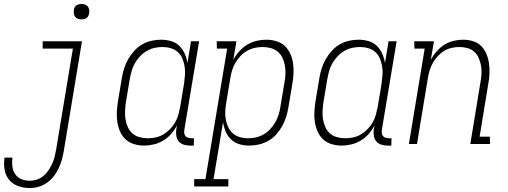

<svg xmlns="http://www.w3.org/2000/svg" viewBox="-52 -729 2572 972"><path d="M99 223Q68 223 40 213Q12 203 -6 181Q-24 159 -29 129.5Q-34 100 -29 69H11Q8 91 10.5 113Q13 135 25 152.5Q37 170 56.5 178Q76 186 99 186Q117 186 135 180Q153 174 168 161.5Q183 149 193.5 133Q204 117 212 100Q220 83 224.5 65Q229 47 232 29L317 -483H164V-520H363L271 35Q267 58 261 80Q255 102 245 123Q235 144 220.5 163Q206 182 186 196Q166 210 143.5 216.5Q121 223 99 223ZM361 -631Q351 -631 342.5 -634Q334 -637 328.5 -644Q323 -651 322 -660.5Q321 -670 322 -680Q323 -686 326 -692Q329 -698 335 -702Q341 -706 347.5 -707.5Q354 -709 360 -709Q370 -709 378.5 -706Q387 -703 392.5 -696Q398 -689 399.5 -679.5Q401 -670 399 -660Q398 -654 395 -648Q392 -642 386.5 -638Q381 -634 374 -632.5Q367 -631 361 -631Z M677 8Q651 8 626.5 0.5Q602 -7 584 -23.5Q566 -40 556 -63Q546 -86 542 -111Q538 -136 539.5 -162.5Q541 -189 545 -215L565 -335Q569 -359 576.5 -383Q584 -407 597 -429.5Q610 -452 627.5 -471.5Q645 -491 667.5 -504Q690 -517 714.5 -522.5Q739 -528 763 -528Q789 -528 813.5 -521Q838 -514 855.5 -497Q873 -480 883 -457.5Q893 -435 897 -410L915 -520H956L881 -71Q880 -63 881 -54.5Q882 -46 887 -40Q892 -34 900.5 -31.5Q909 -29 917 -29H930L929 8H910Q894 8 879 3.5Q864 -1 854 -12Q844 -23 841 -39Q838 -55 840 -71L844 -94Q832 -71 814.5 -51Q797 -31 774.5 -17.5Q752 -4 727 2Q702 8 677 8ZM697 -29Q717 -29 737 -33.5Q757 -38 775 -48.5Q793 -59 808.5 -75Q824 -91 834.5 -109Q845 -127 850.5 -147Q856 -167 860 -187L880 -307Q883 -329 884.5 -350.5Q886 -372 882.5 -393Q879 -414 871 -433Q863 -452 848 -465.5Q833 -479 812.5 -485Q792 -491 770 -491Q750 -491 730 -486.5Q710 -482 691 -471Q672 -460 656.5 -443.5Q641 -427 630.5 -408.5Q620 -390 614.5 -370Q609 -350 605 -329L585 -209Q582 -188 581 -166.5Q580 -145 583.5 -124Q587 -103 595.5 -84.5Q604 -66 619 -53Q634 -40 654.5 -34.5Q675 -29 697 -29Z M931 215V178H988L1098 -483H1046L1045 -520H1145L1129 -426Q1141 -449 1159 -469Q1177 -489 1199 -502.5Q1221 -516 1246 -522Q1271 -528 1296 -528Q1322 -528 1347 -520.5Q1372 -513 1389.5 -496.5Q1407 -480 1417.5 -457Q1428 -434 1431.5 -409Q1435 -384 1434 -357.5Q1433 -331 1428 -305L1408 -185Q1404 -161 1396.5 -137Q1389 -113 1376.5 -90.5Q1364 -68 1346.5 -48.5Q1329 -29 1306 -16Q1283 -3 1258.5 2.5Q1234 8 1210 8Q1184 8 1160 1Q1136 -6 1118 -23Q1100 -40 1090.5 -62.5Q1081 -85 1077 -110L1029 178H1104V215ZM1204 -29Q1224 -29 1244 -33.5Q1264 -38 1283 -49Q1302 -60 1317 -76.5Q1332 -93 1342.5 -111.5Q1353 -130 1359 -150Q1365 -170 1368 -191L1388 -311Q1392 -332 1393 -353.5Q1394 -375 1390.5 -396Q1387 -417 1378.5 -435.5Q1370 -454 1354.5 -467Q1339 -480 1319 -485.5Q1299 -491 1277 -491Q1257 -491 1237 -486.5Q1217 -482 1198.5 -471.5Q1180 -461 1165 -445Q1150 -429 1139.5 -411Q1129 -393 1123 -373Q1117 -353 1114 -333L1094 -213Q1090 -191 1088.5 -169.5Q1087 -148 1090.5 -127Q1094 -106 1102.5 -87Q1111 -68 1126 -54.5Q1141 -41 1161.5 -35Q1182 -29 1204 -29Z M1677 8Q1651 8 1626.5 0.5Q1602 -7 1584 -23.5Q1566 -40 1556 -63Q1546 -86 1542 -111Q1538 -136 1539.5 -162.5Q1541 -189 1545 -215L1565 -335Q1569 -359 1576.5 -383Q1584 -407 1597 -429.5Q1610 -452 1627.5 -471.5Q1645 -491 1667.5 -504Q1690 -517 1714.5 -522.5Q1739 -528 1763 -528Q1789 -528 1813.5 -521Q1838 -514 1855.5 -497Q1873 -480 1883 -457.5Q1893 -435 1897 -410L1915 -520H1956L1881 -71Q1880 -63 1881 -54.5Q1882 -46 1887 -40Q1892 -34 1900.5 -31.5Q1909 -29 1917 -29H1930L1929 8H1910Q1894 8 1879 3.5Q1864 -1 1854 -12Q1844 -23 1841 -39Q1838 -55 1840 -71L1844 -94Q1832 -71 1814.5 -51Q1797 -31 1774.5 -17.5Q1752 -4 1727 2Q1702 8 1677 8ZM1697 -29Q1717 -29 1737 -33.5Q1757 -38 1775 -48.5Q1793 -59 1808.5 -75Q1824 -91 1834.5 -109Q1845 -127 1850.5 -147Q1856 -167 1860 -187L1880 -307Q1883 -329 1884.5 -350.5Q1886 -372 1882.5 -393Q1879 -414 1871 -433Q1863 -452 1848 -465.5Q1833 -479 1812.5 -485Q1792 -491 1770 -491Q1750 -491 1730 -486.5Q1710 -482 1691 -471Q1672 -460 1656.5 -443.5Q1641 -427 1630.5 -408.5Q1620 -390 1614.5 -370Q1609 -350 1605 -329L1585 -209Q1582 -188 1581 -166.5Q1580 -145 1583.5 -124Q1587 -103 1595.5 -84.5Q1604 -66 1619 -53Q1634 -40 1654.5 -34.5Q1675 -29 1697 -29Z M2018 0 2098 -483H2046L2045 -520H2145L2129 -427Q2141 -449 2158.5 -469Q2176 -489 2197.5 -502.5Q2219 -516 2243.5 -522Q2268 -528 2292 -528Q2318 -528 2342.5 -520.5Q2367 -513 2384 -496Q2401 -479 2410.5 -456Q2420 -433 2423.5 -408Q2427 -383 2426 -357Q2425 -331 2420 -305L2376 -37H2428L2429 0H2329L2380 -311Q2384 -332 2385.5 -353.5Q2387 -375 2383.5 -395Q2380 -415 2372 -434Q2364 -453 2349.5 -466.5Q2335 -480 2315 -485.5Q2295 -491 2273 -491Q2254 -491 2234 -486.5Q2214 -482 2196 -471Q2178 -460 2163.5 -444Q2149 -428 2139 -410Q2129 -392 2123 -372.5Q2117 -353 2114 -333L2059 0Z"/></svg>

Font: Iosevka Curly Slab Extralight
Style: Italic
Weight: 200
Italic angle: -9°
Monospace: yes
Designer: Belleve Invis
Foundry: Belleve Invis
Version: Version 22.1.2; ttfautohint (v1.8.4)